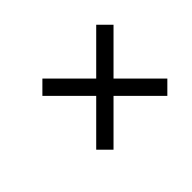

<svg xmlns="http://www.w3.org/2000/svg" viewBox="-83 -657 781 781"><g transform="rotate(-45 308.0 -266.5)"><path d="M203.6 -471.2 358.4 -316.4 513.2 -471.2 563 -421.4 408.2 -266.6 563 -111.8 513.2 -62 358.4 -216.8 203.6 -62 153.8 -111.8 308.6 -266.6 153.8 -421.4Z"/></g></svg>

Font: Damion
Style: Regular
Weight: 400
Foundry: vernon adams
Version: Version 1.000